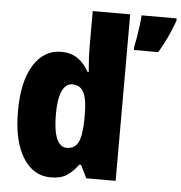

<svg xmlns="http://www.w3.org/2000/svg" viewBox="-54 -811 825 873"><g transform="rotate(5 358.5 -375.0)"><path d="M209 10Q129 10 82 -66Q35 -142 35 -277Q35 -413 82 -488Q129 -563 208 -563Q251 -563 282 -542.5Q313 -522 335 -482H340Q337 -515 335.5 -544.5Q334 -574 334 -595V-760H505V0H371L342 -59H334Q309 -25 281.5 -7.5Q254 10 209 10ZM270 -130Q307 -130 322.5 -161.5Q338 -193 339 -263V-290Q339 -356 323.5 -388Q308 -420 270 -420Q241 -420 224.5 -384.5Q208 -349 208 -278Q208 -202 224.5 -166Q241 -130 270 -130ZM717 -749Q703 -710 686 -673.5Q669 -637 647 -600H536V-614Q540 -632 544.5 -658.5Q549 -685 552.5 -712.5Q556 -740 557 -760H717Z"/></g></svg>

Font: Noto Sans Gujarati Condensed Black
Style: Regular
Weight: 900
Width: 3
Designer: Jelle Bosma - Monotype Design Team, Universal Thirst
Foundry: Monotype Imaging Inc.
Version: Version 2.106; ttfautohint (v1.8.4.7-5d5b)